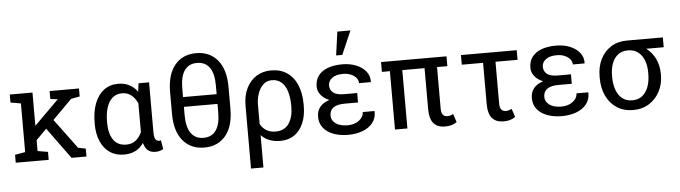

<svg xmlns="http://www.w3.org/2000/svg" viewBox="-55 -1036 5247 1482"><g transform="rotate(-5 2568.0 -294.5)"><path d="M200.2 -152.8 164.6 -228.5 394 -457 396.5 -460 339.8 -466.3V-528.3H567.4V-466.3L499.5 -453.6ZM31.2 0V-61.5L110.8 -75.2V-452.6L31.2 -466.3V-528.3H207V-75.2L286.6 -61.5V0ZM463.4 0 269 -267.1 319.8 -343.8 520.5 -73.2 579.1 -61.5V0Z M870.1 10.3Q805.7 10.3 759.5 -21.7Q713.4 -53.7 689 -110.8Q664.6 -168 664.6 -244.1V-254.4Q664.6 -339.4 689 -403.3Q713.4 -467.3 759.8 -502.7Q806.2 -538.1 871.1 -538.1Q919.9 -538.1 957.3 -518.8Q994.6 -499.5 1020.5 -463.4L1028.8 -528.3H1110.4V-144.5Q1110.4 -103.5 1120.1 -87.9Q1129.9 -72.3 1147.5 -72.3Q1151.4 -72.3 1155.5 -73Q1159.7 -73.7 1162.6 -75.2L1174.3 -6.3Q1159.7 3.4 1145 6.8Q1130.4 10.3 1112.3 10.3Q1077.6 10.3 1055.2 -8.1Q1032.7 -26.4 1022.5 -66.4Q996.6 -28.3 958.7 -9Q920.9 10.3 870.1 10.3ZM894.5 -64.9Q937 -64.9 966.1 -87.4Q995.1 -109.9 1014.2 -150.9V-375.5Q1001 -402.3 983.9 -421.9Q966.8 -441.4 944.8 -451.9Q922.9 -462.4 895.5 -462.4Q849.6 -462.4 819.8 -435.8Q790 -409.2 775.4 -362.3Q760.7 -315.4 760.7 -254.4V-244.1Q760.7 -163.6 793.5 -114.3Q826.2 -64.9 894.5 -64.9Z M1492.2 10.3Q1387.7 10.3 1326.7 -62.5Q1265.6 -135.3 1265.6 -271V-439.5Q1265.6 -575.2 1326.2 -648.2Q1386.7 -721.2 1491.2 -721.2Q1596.2 -721.2 1657.2 -648.2Q1718.3 -575.2 1718.3 -439.5V-271Q1718.3 -134.8 1657.7 -62.3Q1597.2 10.3 1492.2 10.3ZM1492.2 -64.9Q1556.2 -64.9 1589.1 -111.8Q1622.1 -158.7 1622.1 -251.5V-316.4H1361.8V-251.5Q1361.8 -159.2 1395.5 -112.1Q1429.2 -64.9 1492.2 -64.9ZM1361.8 -392.1H1622.1V-460Q1622.1 -552.2 1588.6 -598.9Q1555.2 -645.5 1491.2 -645.5Q1428.2 -645.5 1395 -598.9Q1361.8 -552.2 1361.8 -460Z M1836.4 203.1V-281.7Q1836.4 -362.3 1865 -419.7Q1893.6 -477.1 1943.1 -507.6Q1992.7 -538.1 2055.2 -538.1Q2129.4 -538.1 2180.4 -502.9Q2231.4 -467.8 2257.8 -404.1Q2284.2 -340.3 2284.2 -254.4V-244.1Q2284.2 -167.5 2260 -110.4Q2235.8 -53.2 2190.4 -21.5Q2145 10.3 2081.1 10.3Q2033.7 10.3 1996.6 -4.4Q1959.5 -19 1932.6 -47.4V203.1ZM2051.3 -64.9Q2119.6 -64.9 2153.8 -114.7Q2188 -164.6 2188 -244.1V-254.4Q2188 -315.9 2173.8 -362.8Q2159.7 -409.7 2130.1 -436Q2100.6 -462.4 2055.2 -462.4Q2015.1 -462.4 1987.8 -436Q1960.4 -409.7 1946.5 -368.2Q1932.6 -326.7 1932.6 -281.2V-133.3Q1950.7 -100.6 1979.7 -82.8Q2008.8 -64.9 2051.3 -64.9Z M2607.9 9.3Q2542 9.3 2492.2 -9.8Q2442.4 -28.8 2414.6 -64.2Q2386.7 -99.6 2386.7 -148.9Q2386.7 -239.7 2484.9 -271.5Q2442.9 -288.6 2419.4 -318.4Q2396 -348.1 2396 -383.8Q2396 -433.1 2421.6 -467.3Q2447.3 -501.5 2494.6 -519.3Q2542 -537.1 2607.9 -537.1Q2667.5 -537.1 2715.3 -517.6Q2763.2 -498 2790.5 -463.6Q2817.9 -429.2 2816.4 -383.8L2815.4 -380.9H2724.6Q2724.6 -403.8 2709 -422.4Q2693.4 -440.9 2667 -451.9Q2640.6 -462.9 2607.9 -462.9Q2551.3 -462.9 2521.7 -439.7Q2492.2 -416.5 2492.2 -383.8Q2492.2 -347.7 2518.6 -326.9Q2544.9 -306.2 2601.1 -306.2H2703.6V-232.9H2601.1Q2542.5 -232.9 2512.9 -212.2Q2483.4 -191.4 2483.4 -148.9Q2483.4 -113.3 2516.8 -88.9Q2550.3 -64.5 2607.9 -64.5Q2662.6 -64.5 2698 -91.8Q2733.4 -119.1 2733.4 -156.2H2824.2L2825.2 -153.3Q2826.7 -100.6 2797.4 -64.2Q2768.1 -27.8 2718 -9.3Q2668 9.3 2607.9 9.3ZM2566.9 -609.4 2592.3 -792H2693.8L2614.7 -609.4Z M3356.9 10.3Q3298.8 10.3 3268.6 -24.4Q3238.3 -59.1 3238.3 -136.2V-452.1H3065.9V0H2969.7V-452.1H2907.7V-528.3H3415V-452.1H3335V-130.9Q3335 -94.7 3347.7 -81.3Q3360.4 -67.9 3382.3 -67.9Q3394.5 -67.9 3406.2 -71.3Q3418 -74.7 3427.2 -80.6L3448.7 -15.6Q3426.3 -0.5 3404.8 4.9Q3383.3 10.3 3356.9 10.3Z M3810.5 10.3Q3752.4 10.3 3722.2 -24.4Q3691.9 -59.1 3691.9 -136.2V-453.6H3526.9V-528.3H3959V-453.6H3788.1V-130.9Q3788.1 -95.2 3801 -81.5Q3814 -67.9 3835.9 -67.9Q3843.8 -67.9 3851.6 -69.6Q3859.4 -71.3 3866.7 -74.2Q3874 -77.1 3880.4 -80.6L3902.3 -16.1Q3879.9 -0.5 3858.2 4.9Q3836.4 10.3 3810.5 10.3Z M4264.2 9.3Q4198.2 9.3 4148.4 -9.8Q4098.6 -28.8 4070.8 -64.2Q4043 -99.6 4043 -148.9Q4043 -239.7 4141.1 -271.5Q4099.1 -288.6 4075.7 -318.4Q4052.2 -348.1 4052.2 -383.8Q4052.2 -433.1 4077.9 -467.3Q4103.5 -501.5 4150.9 -519.3Q4198.2 -537.1 4264.2 -537.1Q4323.7 -537.1 4371.6 -517.6Q4419.4 -498 4446.8 -463.6Q4474.1 -429.2 4472.7 -383.8L4471.7 -380.9H4380.9Q4380.9 -403.8 4365.2 -422.4Q4349.6 -440.9 4323.2 -451.9Q4296.9 -462.9 4264.2 -462.9Q4207.5 -462.9 4178 -439.7Q4148.4 -416.5 4148.4 -383.8Q4148.4 -347.7 4174.8 -326.9Q4201.2 -306.2 4257.3 -306.2H4359.9V-232.9H4257.3Q4198.7 -232.9 4169.2 -212.2Q4139.6 -191.4 4139.6 -148.9Q4139.6 -113.3 4173.1 -88.9Q4206.5 -64.5 4264.2 -64.5Q4318.8 -64.5 4354.2 -91.8Q4389.6 -119.1 4389.6 -156.2H4480.5L4481.4 -153.3Q4482.9 -100.6 4453.6 -64.2Q4424.3 -27.8 4374.3 -9.3Q4324.2 9.3 4264.2 9.3Z M4814.9 10.3Q4742.2 10.3 4689.2 -24.2Q4636.2 -58.6 4607.4 -119.1Q4578.6 -179.7 4578.6 -258.3V-269Q4578.6 -344.7 4607.2 -403.1Q4635.7 -461.4 4688.5 -494.9Q4741.2 -528.3 4814 -528.3H5091.3V-452.1H4956.1Q5002 -417 5026.6 -365.2Q5051.3 -313.5 5051.3 -250V-239.3Q5051.3 -170.9 5022 -114.3Q4992.7 -57.6 4939.7 -23.7Q4886.7 10.3 4814.9 10.3ZM4814.9 -64.9Q4860.8 -64.9 4892.1 -89.8Q4923.3 -114.7 4939.2 -158.4Q4955.1 -202.1 4955.1 -258.3V-269Q4955.1 -321.3 4939 -362.8Q4922.9 -404.3 4891.4 -428.2Q4859.9 -452.1 4813.5 -452.1Q4767.6 -452.1 4736.8 -428.2Q4706.1 -404.3 4690.4 -362.8Q4674.8 -321.3 4674.8 -269V-258.3Q4674.8 -202.1 4690.4 -158.4Q4706.1 -114.7 4737.3 -89.8Q4768.6 -64.9 4814.9 -64.9Z"/></g></svg>

Font: Roboto Slab LO
Style: Regular
Weight: 400
Designer: Google
Version: Version 2.000